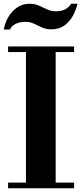

<svg xmlns="http://www.w3.org/2000/svg" viewBox="-23 -1001 432 1021"><path d="M115 -15V-754H273V-15ZM20 0V-30H371V0ZM20 -724V-754H371V-724ZM-3 -844Q3 -878 20.5 -909Q38 -940 67 -960.5Q96 -981 135 -981Q162 -981 184.5 -971Q207 -961 228 -951Q249 -941 272 -941Q310 -941 329 -954.5Q348 -968 355 -981H389Q381 -947 364 -916Q347 -885 319 -865Q291 -845 250 -845Q222 -845 200 -855Q178 -865 157.5 -875Q137 -885 113 -885Q81 -885 59 -873.5Q37 -862 30 -844Z"/></svg>

Font: Libre Bodoni
Style: Bold
Weight: 700
Designer: Pablo Impallari, Rodrigo Fuenzalida
Foundry: Impallari Type
Version: Version 2.005;gftools[0.9.23]